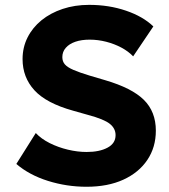

<svg xmlns="http://www.w3.org/2000/svg" viewBox="-20 -734 679 770"><path d="M327 15Q247.5 15 172.5 -8.5Q97.5 -32 45.5 -76.5L123.5 -200.5Q145.5 -177 179.5 -160Q213.5 -143 252.2 -133.8Q291 -124.5 327.5 -124.5Q379 -124.5 411.2 -141.8Q443.5 -159 443.5 -192Q443.5 -219 420.2 -237.5Q397 -256 333.5 -273L273.5 -290Q165.5 -320 118 -372Q70.5 -424 70.5 -497Q70.5 -544 90.5 -583.8Q110.5 -623.5 146.5 -652.8Q182.5 -682 231.2 -698.2Q280 -714.5 337.5 -714.5Q417 -714.5 485.2 -691.2Q553.5 -668 595 -628L514 -508Q495 -528 467 -543Q439 -558 406 -566.5Q373 -575 339.5 -575Q306.5 -575 282 -566.5Q257.5 -558 243.8 -542.2Q230 -526.5 230 -505Q230 -487.5 240.2 -475.8Q250.5 -464 274.8 -453.5Q299 -443 340.5 -430.5L401.5 -412.5Q509 -381 557 -333.5Q605 -286 605 -210Q605 -143.5 571 -92.8Q537 -42 474.8 -13.5Q412.5 15 327 15Z"/></svg>

Font: Geologica Thin Roman
Style: Bold
Weight: 700
Version: Version 1.010;gftools[0.9.28]